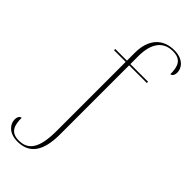

<svg xmlns="http://www.w3.org/2000/svg" viewBox="-330 -819 1106 1106"><g transform="rotate(45 223.0 -266.0)"><path d="M88 240C183 240 233 177 233 38V-526H377V-536H233V-600C233 -706 276 -762 354 -762C421 -762 437 -722 437 -658C447 -658 459 -667 459 -694C459 -729 428 -772 356 -772C261 -772 205 -709 205 -600V-536H110V-526H205V38C205 174 168 230 90 230C25 230 9 190 9 126C-1 126 -13 135 -13 162C-13 197 18 240 88 240Z"/></g></svg>

Font: Noto Serif Display Thin
Style: Regular
Weight: 100
Designer: Monotype Design Team
Foundry: Monotype Imaging Inc.
Version: Version 2.009